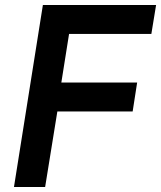

<svg xmlns="http://www.w3.org/2000/svg" viewBox="-20 -750 646 770"><path d="M36 0H161L210 -303H512L530 -419H226L257 -614H587L606 -730H152Z"/></svg>

Font: JetBrains Mono
Style: Bold Italic
Weight: 558
Italic angle: -9°
Monospace: yes
Designer: Philipp Nurullin, Konstantin Bulenkov
Foundry: JetBrains
Version: Version 2.305